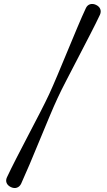

<svg xmlns="http://www.w3.org/2000/svg" viewBox="-20 -790 536 966"><path d="M270 -297Q252.5 -259.5 228.8 -203Q205 -146.5 179.2 -83.8Q153.5 -21 129 36.8Q104.5 94.5 86 135Q78.5 149.5 65 154.2Q51.5 159 35 151.5Q18.5 143.5 13.2 130.2Q8 117 15 102Q34 61.5 62.5 5.8Q91 -50 122.5 -110Q154 -170 182 -224.5Q210 -279 227.5 -316.5Q245 -354.5 268.8 -411Q292.5 -467.5 318.5 -530.2Q344.5 -593 368.8 -650.8Q393 -708.5 412 -749Q419 -764 432.8 -768.5Q446.5 -773 463 -765.5Q479.5 -757.5 484.5 -744.2Q489.5 -731 483 -716Q464 -675.5 435.2 -619.8Q406.5 -564 375.2 -503.8Q344 -443.5 315.8 -389.2Q287.5 -335 270 -297Z"/></svg>

Font: Fraunces 9pt
Style: Regular
Weight: 400
Version: Version 1.000;[b76b70a41]